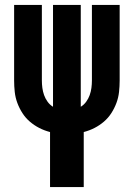

<svg xmlns="http://www.w3.org/2000/svg" viewBox="-20 -540 540 775"><path d="M182 215V-7Q159 -13 138.5 -23.5Q118 -34 100.5 -49Q83 -64 70.5 -83.5Q58 -103 50 -124.5Q42 -146 39.5 -169Q37 -192 37 -215V-520H149V-215Q149 -200 151 -185Q153 -170 158 -156Q163 -142 172 -129.5Q181 -117 194 -109V-520H306V-109Q319 -117 328 -129.5Q337 -142 342 -156Q347 -170 349 -185Q351 -200 351 -215V-520H463V-215Q463 -192 460.5 -169Q458 -146 450 -124.5Q442 -103 429.5 -83.5Q417 -64 399.5 -49Q382 -34 361.5 -23.5Q341 -13 318 -7V215Z"/></svg>

Font: Iosevka SS04 Heavy
Style: Regular
Weight: 900
Monospace: yes
Designer: Belleve Invis
Foundry: Belleve Invis
Version: Version 19.0.0; ttfautohint (v1.8.4)